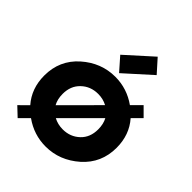

<svg xmlns="http://www.w3.org/2000/svg" viewBox="-219 -935 1083 1083"><g transform="rotate(45 323.0 -393.0)"><path d="M411.6 -795.9 481 -718.3 323.2 -576.2 254.4 -654.3ZM322.8 9.8Q229 9.8 151.4 -45.4L98.1 7.8L44.9 -42.5L96.7 -94.2Q34.2 -165.5 34.2 -268.6Q34.2 -390.1 122.6 -468.8Q210.9 -546.9 322.8 -546.9Q416.5 -546.9 494.1 -491.7L548.8 -546.4L600.6 -494.6L548.8 -442.9Q611.3 -371.6 611.3 -268.6Q611.3 -147 522.9 -68.4Q434.1 9.8 322.8 9.8ZM322.8 -127Q382.8 -127 424.3 -166.5Q464.4 -204.6 464.4 -268.6Q464.4 -311 447.8 -341.8L250.5 -144.5Q282.7 -127 322.8 -127ZM197.8 -195.3 395 -392.6Q362.8 -410.2 322.8 -410.2Q262.2 -410.2 221.2 -370.6Q180.7 -332 180.7 -268.6Q180.7 -226.1 197.8 -195.3Z"/></g></svg>

Font: Newest Shape
Style: Bold
Weight: 700
Designer: Wojciech Kalinowski "wmk69" (wmk69@o2.pl)
Foundry: Wojciech Kalinowski "wmk69" (wmk69@o2.pl)
Version: Version 1.0.0; 2022-02-24